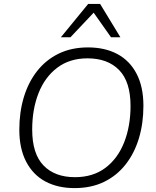

<svg xmlns="http://www.w3.org/2000/svg" viewBox="-20 -956 799 984"><path d="M362 8Q276 8 212.5 -26Q149 -60 114 -127.5Q79 -195 79 -291Q79 -381 102 -457.5Q125 -534 170 -591.5Q215 -649 280.5 -681Q346 -713 431 -713Q518 -713 581.5 -679Q645 -645 680 -578Q715 -511 715 -414Q715 -324 692 -247.5Q669 -171 624 -113.5Q579 -56 513.5 -24Q448 8 362 8ZM364 -48Q457 -48 520.5 -96Q584 -144 616.5 -227Q649 -310 649 -413Q649 -537 590.5 -597Q532 -657 428 -657Q337 -657 273.5 -609Q210 -561 177.5 -478.5Q145 -396 145 -292Q145 -168 203 -108Q261 -48 364 -48ZM292 -765 432 -936H493L597 -765H549L460 -891L341 -765Z"/></svg>

Font: Nunito Sans 12pt ExtraLight 12pt Light
Style: Italic
Weight: 300
Italic angle: -9°
Version: Version 3.101;gftools[0.9.27]